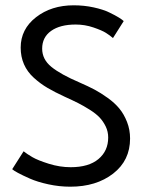

<svg xmlns="http://www.w3.org/2000/svg" viewBox="-20 -692 564 724"><path d="M258 -672Q297 -672 332.8 -664.2Q368.5 -656.5 391.8 -645.2Q415 -634 428.2 -625.8Q441.5 -617.5 446.5 -612.5L406 -548.5Q394.5 -558.5 379.5 -568Q364.5 -577.5 332.2 -588.5Q300 -599.5 265.5 -599.5Q206.5 -599.5 172.8 -575.5Q139 -551.5 139 -508.5Q139 -468 173.8 -439.8Q208.5 -411.5 281 -380.5Q312 -367 335.8 -354.5Q359.5 -342 386.2 -322.8Q413 -303.5 430.2 -282.5Q447.5 -261.5 459 -232.2Q470.5 -203 470.5 -169.5Q470.5 -87 406.8 -37.5Q343 12 245 12Q203.5 12 162.2 3Q121 -6 92.8 -18.5Q64.5 -31 47.5 -40.2Q30.5 -49.5 26 -54L69 -121.5Q81.5 -111.5 102 -99.5Q122.5 -87.5 164 -74.5Q205.5 -61.5 246.5 -61.5Q314.5 -61.5 351.2 -92.2Q388 -123 388 -173.5Q388 -195.5 378.8 -214.8Q369.5 -234 356 -248.5Q342.5 -263 318.8 -278Q295 -293 274.8 -303.2Q254.5 -313.5 223.5 -327.5Q185.5 -345 158.8 -360.8Q132 -376.5 107.5 -398.8Q83 -421 70.5 -449.5Q58 -478 58 -512.5Q58 -582 115.8 -627Q173.5 -672 258 -672Z"/></svg>

Font: League Spartan
Style: Regular
Weight: 350
Foundry: The League of Moveable Type
Version: Version 2.002